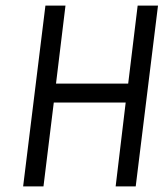

<svg xmlns="http://www.w3.org/2000/svg" viewBox="-20 -669 587 689"><path d="M467 0 547 -649H474L440 -369H181L215 -649H143L63 0H136L173 -301H431L395 0Z"/></svg>

Font: Gamestation Condensed
Style: Italic
Weight: 400
Width: 3
Designer: Jonas Hecksher
Foundry: Jonas Hecksher, Playtypeª, e-types AS
Version: Version 1.003